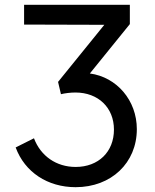

<svg xmlns="http://www.w3.org/2000/svg" viewBox="-20 -765 644 797"><path d="M353 -460C465 -445 548 -348 548 -229C548 -89 442 12 294 12C178 12 83 -50 45 -153C45 -153 121 -191 121 -191C149 -117 214 -72 294 -72C389 -72 453 -135 453 -227C453 -318 388 -381 293 -381C273 -381 249 -378 233 -374C233 -374 221 -425 221 -425C221 -425 413 -662 413 -662C413 -662 80 -663 80 -663C80 -663 80 -745 80 -745C80 -745 519 -745 519 -745C519 -745 519 -665 519 -665C519 -665 353 -460 353 -460Z"/></svg>

Font: Preevio_Regular
Style: Regular
Weight: 500
Designer: Gumpita Rahayu
Foundry: Tokotype Studio
Version: ""